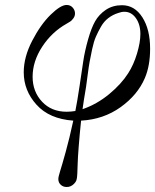

<svg xmlns="http://www.w3.org/2000/svg" viewBox="-20 -474 623 770"><path d="M75.2 -184.1Q75.2 -245.1 109.1 -310.5Q143.1 -376 183.1 -415Q223.1 -454.1 247.1 -454.1Q262.2 -454.1 271.5 -443.6Q280.8 -433.1 280.8 -419.9Q280.8 -408.7 273.4 -399.4Q266.1 -390.1 262.5 -388.2Q258.8 -386.2 247.1 -378.9Q188 -345.7 149.4 -286.9Q110.8 -228 110.8 -166Q110.8 -106.9 148.4 -66.4Q186 -25.9 247.1 -25.9Q264.2 -25.9 282.2 -28.8Q290 -67.9 299.1 -128.9Q308.1 -189.9 314 -229Q319.8 -268.1 333 -314.9Q346.2 -361.8 361.6 -388.9Q377 -416 404.5 -434.6Q432.1 -453.1 469.2 -453.1Q520 -453.1 551 -404.5Q582 -356 582 -278.8Q582 -210 561 -161.1Q532.2 -93.3 463.6 -44.2Q395 4.9 305.2 9.8Q299.3 65.9 295.7 113Q292 160.2 291.5 182.6Q291 205.1 290 223.1Q289.1 241.2 286.6 248.5Q284.2 255.9 276.9 263.2Q263.7 276.4 247.1 275.9Q232.9 275.9 223.4 266.8Q213.9 257.8 213.9 244.1Q213.9 235.4 220.9 213.1Q228 190.9 243.4 135.5Q258.8 80.1 273.9 9.8Q177.7 2.9 126.5 -54Q75.2 -110.8 75.2 -184.1ZM311 -36.1Q369.1 -56.2 418 -96.7Q466.8 -137.2 494.1 -180.2Q516.1 -214.4 529.5 -259.3Q543 -304.2 543 -337.9Q543 -376 524.9 -401.4Q506.8 -426.8 479 -426.8Q466.8 -426.8 454.1 -421.9Q432.1 -415 414.6 -401.6Q397 -388.2 385 -367.2Q373 -346.2 364.5 -326.7Q356 -307.1 349.4 -276.1Q342.8 -245.1 339.4 -226.1Q335.9 -207 331.5 -173.1Q327.1 -139.2 325.2 -126Q314.9 -65.9 311 -36.1Z"/></svg>

Font: CMU Serif Extra
Style: RomanSlanted
Weight: 500
Italic angle: -9.46001°
Version: Version 0.7.0